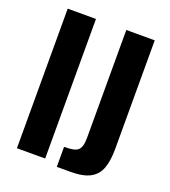

<svg xmlns="http://www.w3.org/2000/svg" viewBox="-149 -918 926 1047"><g transform="rotate(20 314.0 -394.5)"><path d="M63 0V-810H227V0ZM302 21V-95Q331 -95 351 -98.5Q371 -102 382 -111.5Q393 -121 398 -139Q403 -157 403 -186V-810H568V-179Q568 -112 552 -67.5Q536 -23 495.5 -1Q455 21 382 21Z"/></g></svg>

Font: Oswald SemiBold
Style: Regular
Weight: 600
Designer: Vernon Adams
Foundry: Vernon Adams
Version: Version 4.103;gftools[0.9.33.dev8+g029e19f]